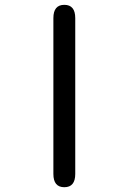

<svg xmlns="http://www.w3.org/2000/svg" viewBox="-20 -783 540 806"><path d="M204.1 -707Q204.1 -762.7 250 -762.7Q295.9 -762.7 295.9 -707V-52.7Q295.9 2.9 250 2.9Q204.1 2.9 204.1 -52.7Z"/></svg>

Font: MotoyaLMaru
Style: W3 mono
Weight: 400
Version: Version 1.01